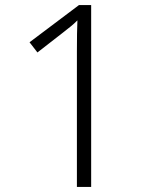

<svg xmlns="http://www.w3.org/2000/svg" viewBox="-20 -734 611 754"><path d="M338 0H282V-531Q282 -574 282.5 -601.5Q283 -629 284 -654Q270 -640 257.5 -630Q245 -620 226 -605L127 -528L96 -568L290 -714H338Z"/></svg>

Font: Noto Sans Lao Looped Light
Style: Regular
Weight: 300
Designer: Mark Frömberg, Ben Mitchell
Foundry: The Fontpad Ltd
Version: Version 1.002; ttfautohint (v1.8.4.7-5d5b)